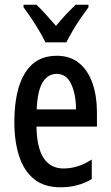

<svg xmlns="http://www.w3.org/2000/svg" viewBox="-20 -786 470 816"><path d="M221 -549Q278 -549 316 -518Q354 -487 373 -432.5Q392 -378 392 -309V-248H135Q138 -70 250 -70Q280 -70 309.5 -79Q339 -88 370 -108V-25Q312 10 238 10Q167 10 124 -25.5Q81 -61 61 -123.5Q41 -186 41 -266Q41 -403 86.5 -476Q132 -549 221 -549ZM221 -472Q183 -472 161 -435.5Q139 -399 136 -321H303Q303 -384 283 -428Q263 -472 221 -472ZM173 -606Q158 -638 131.5 -680Q105 -722 80 -755V-766H135Q153 -749 174.5 -725Q196 -701 218 -676Q242 -705 259.5 -723.5Q277 -742 301 -766H356V-755Q341 -735 323 -709Q305 -683 289 -655.5Q273 -628 262 -606Z"/></svg>

Font: Noto Sans Ethiopic ExtraCondensed Medium
Style: Regular
Weight: 500
Width: 2
Designer: Monotype Design Team
Foundry: Monotype Imaging Inc.
Version: Version 2.102; ttfautohint (v1.8.4.7-5d5b)